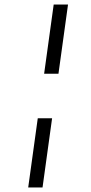

<svg xmlns="http://www.w3.org/2000/svg" viewBox="-20 -772 400 844"><path d="M279 -752 237 -448H174L216 -752ZM209 -252 167 52H104L146 -252Z"/></svg>

Font: Pathway Extreme Condensed Thin
Style: Italic
Weight: 250
Width: 3
Italic angle: -8°
Version: Version 1.001;gftools[0.9.26]